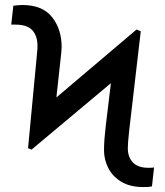

<svg xmlns="http://www.w3.org/2000/svg" viewBox="-20 -749 671 779"><path d="M93.8 -147.7 129.3 -522.7Q131.4 -540.8 131.7 -549.5Q132.1 -558.2 132.1 -562.5Q132.1 -603 111.3 -626.1Q90.6 -649.1 42.6 -649.1H25.6L34.1 -725.9Q43.7 -726.9 53.1 -727.8Q62.5 -728.7 71 -728.7Q152 -728.7 191.1 -679.7Q230.1 -630.7 230.1 -558.2Q230.1 -548.7 229 -539.4Q228 -530.2 225.9 -509.9L208.8 -353.7L534.1 -629.3L551.1 -622.2L504.3 -220.2Q501.1 -193.5 499.8 -174.4Q498.6 -155.2 498.6 -147.7Q498.6 -111.5 519.2 -89.8Q539.8 -68.2 582.4 -68.2Q588.8 -68.2 594.8 -68.4Q600.9 -68.5 605.1 -69.6L596.6 7.1Q587 9.2 578.3 9.6Q569.6 9.9 561.1 9.9Q507.8 9.9 472.5 -11.4Q437.1 -32.7 419.6 -66.8Q402 -100.9 402 -139.2Q402 -160.5 403.9 -186.3Q405.9 -212 409.1 -238.6L430 -411.6L108 -142Z"/></svg>

Font: Inter UI
Style: Regular
Weight: 400
Designer: Rasmus Andersson
Foundry: rsms
Version: 3.2;8d6f07862